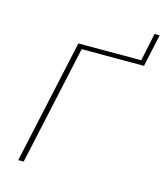

<svg xmlns="http://www.w3.org/2000/svg" viewBox="-118 -895 844 985"><g transform="rotate(15 303.5 -403.0)"><path d="M607 -806 570 -634H239L101 0H72L215 -658H549L580 -806Z"/></g></svg>

Font: EauTestText Extralight
Style: Italic
Weight: 250
Italic angle: -12°
Designer: Christian Thalmann (Catharsis Fonts)
Version: Version 0.001;PS 000.001;hotconv 1.0.88;makeotf.lib2.5.64775